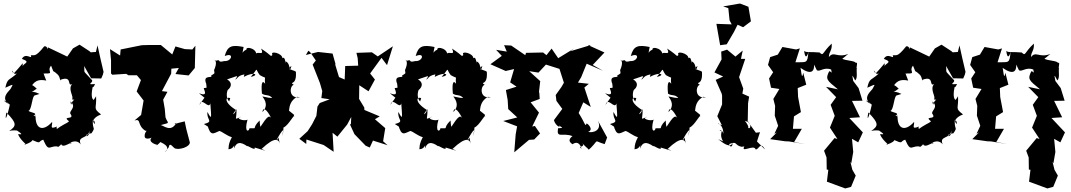

<svg xmlns="http://www.w3.org/2000/svg" viewBox="-20 -818 6020 1079"><path d="M562 -414C550 -463 539 -513 528 -563L519 -526L490 -524L482 -531L427 -567L390 -546L358 -500L249 -552C251 -520 249 -565 228 -557C177 -493 173 -511 153 -507C165 -478 124 -527 103 -487C163 -466 100 -462 108 -439C104 -472 124 -476 58 -406C35 -446 52 -390 76 -406C31 -364 22 -381 10 -325C60 -347 55 -348 39 -318C15 -291 -8 -268 25 -234L5 -250C0 -266 68 -192 38 -242C18 -147 5 -132 16 -186C75 -125 74 -111 32 -82C70 -93 115 -72 67 -91C119 -55 97 -65 81 -64C99 -20 145 -1 115 -5C142 -10 178 -33 154 -34C219 -5 189 -23 223 -33C257 46 255 -7 316 7C266 9 343 13 321 -31C316 37 381 -28 381 -11C357 -9 408 -43 434 -6C412 -57 474 -34 483 -84C482 -30 432 -61 494 -69C521 -109 497 -82 502 -150C476 -131 515 -160 513 -121C484 -145 533 -170 548 -175C500 -212 524 -204 520 -277L507 -257C512 -256 484 -252 501 -331C484 -353 500 -304 514 -346C455 -340 514 -355 494 -371C442 -429 457 -401 453 -447L492 -378L549 -377L558 -398ZM281 -414C272 -428 312 -395 310 -391C317 -384 319 -354 321 -370C390 -395 354 -328 386 -346C358 -317 399 -272 384 -260L420 -252C375 -279 384 -196 376 -248C416 -213 360 -193 378 -175C398 -142 326 -170 368 -136C351 -121 336 -122 288 -84C313 -75 292 -100 300 -107C255 -88 276 -113 273 -133C224 -78 176 -88 180 -174C172 -140 188 -181 159 -163C206 -184 151 -184 140 -195C159 -200 160 -281 176 -282L202 -290C148 -318 140 -283 185 -319C206 -298 147 -369 150 -326C161 -331 170 -381 240 -365C214 -429 231 -397 231 -405C290 -403 240 -417 267 -449Z M928 10C934 -27 956 19 967 17C986 24 1045 10 1047 -17L1027 -93L1018 -136C964 -124 947 -113 971 -128C941 -70 897 -115 883 -115C943 -131 922 -122 910 -159L906 -206L897 -258L921 -302L890 -306L942 -404L943 -432L985 -436L966 -402L1040 -394L1075 -436V-442L1078 -561L1061 -540L1019 -542L966 -557L948 -512L884 -565H815L777 -564L658 -540L655 -506L598 -542L604 -479V-405L611 -398L689 -403L702 -395H811L741 -405L772 -368L748 -304L787 -253L773 -172L736 -141C776 -153 748 -115 797 -83C814 -85 791 -78 793 -52C794 -29 835 -40 850 -57C795 -28 849 -6 862 -5C850 12 902 -36 877 -22C882 -17 948 3 906 38Z M1129 -269 1101 -229C1115 -276 1152 -200 1162 -237C1167 -164 1173 -136 1146 -189C1139 -143 1184 -136 1126 -121C1187 -79 1165 -102 1145 -118C1163 -48 1180 -69 1213 -82C1228 -79 1254 -55 1283 -47C1251 12 1276 23 1255 19C1300 29 1298 -29 1295 17C1308 -19 1329 -25 1371 5C1360 -9 1419 35 1411 11C1474 29 1487 36 1450 19C1527 -54 1548 -36 1555 -4C1534 -71 1560 -49 1533 -29C1570 -98 1583 -102 1564 -53C1573 -85 1572 -78 1573 -101C1603 -114 1634 -182 1635 -163C1621 -183 1655 -155 1604 -196C1607 -226 1614 -253 1649 -274L1666 -271C1597 -262 1609 -339 1631 -341C1600 -364 1648 -330 1643 -412C1646 -424 1580 -425 1618 -447C1600 -392 1619 -461 1585 -473C1584 -431 1588 -507 1567 -491C1567 -519 1495 -536 1511 -509C1497 -498 1515 -501 1447 -545C1473 -491 1408 -550 1416 -495C1440 -543 1359 -562 1365 -539C1338 -530 1340 -499 1349 -554C1284 -567 1258 -561 1243 -503C1298 -526 1282 -471 1241 -475C1196 -463 1226 -487 1195 -477C1163 -484 1214 -493 1183 -424C1187 -399 1187 -408 1166 -393C1181 -375 1116 -403 1139 -347C1140 -321 1148 -326 1125 -323C1126 -312 1152 -273 1098 -294ZM1489 -269 1455 -276C1454 -272 1498 -234 1455 -188C1458 -228 1492 -188 1512 -136C1496 -185 1481 -162 1440 -100C1452 -114 1442 -80 1439 -141C1389 -92 1436 -97 1382 -97C1380 -77 1350 -71 1371 -146C1353 -134 1296 -154 1335 -162C1289 -143 1312 -144 1309 -206C1301 -174 1274 -162 1306 -200C1232 -246 1250 -278 1274 -266L1268 -248C1244 -271 1258 -319 1264 -316C1239 -297 1311 -339 1256 -372C1305 -386 1327 -404 1302 -371C1318 -375 1309 -397 1375 -403C1384 -413 1365 -460 1350 -386C1414 -420 1437 -394 1389 -386C1437 -441 1410 -434 1440 -396C1486 -369 1463 -400 1470 -347C1459 -364 1445 -365 1452 -292C1473 -277 1491 -290 1510 -267Z M1917 -371 1885 -385 1862 -461 1867 -453 1849 -517 1767 -526 1699 -509 1713 -533 1723 -525 1755 -478 1737 -455 1778 -351 1791 -306 1786 -267 1833 -260 1777 -239 1764 -219 1758 -167 1734 -120 1709 -81 1662 -38 1701 -9 1702 -34 1799 -3 1855 35 1849 -72 1876 -50 1931 -118 1954 -161 1952 -121 1947 -118 1972 -64 2035 1 2058 11 2076 -28 2158 -2 2133 -24 2145 -98 2087 -148 2114 -164 2028 -200 2027 -214 1998 -262 1999 -339 2051 -305 2087 -371 2060 -405 2124 -493 2155 -452 2188 -558 2103 -501 2070 -524 1983 -521 1990 -492 1993 -449 1920 -447Z M2202 -269 2174 -229C2188 -276 2225 -200 2235 -237C2240 -164 2246 -136 2219 -189C2212 -143 2257 -136 2199 -121C2260 -79 2238 -102 2218 -118C2236 -48 2253 -69 2286 -82C2301 -79 2327 -55 2356 -47C2324 12 2349 23 2328 19C2373 29 2371 -29 2368 17C2381 -19 2402 -25 2444 5C2433 -9 2492 35 2484 11C2547 29 2560 36 2523 19C2600 -54 2621 -36 2628 -4C2607 -71 2633 -49 2606 -29C2643 -98 2656 -102 2637 -53C2646 -85 2645 -78 2646 -101C2676 -114 2707 -182 2708 -163C2694 -183 2728 -155 2677 -196C2680 -226 2687 -253 2722 -274L2739 -271C2670 -262 2682 -339 2704 -341C2673 -364 2721 -330 2716 -412C2719 -424 2653 -425 2691 -447C2673 -392 2692 -461 2658 -473C2657 -431 2661 -507 2640 -491C2640 -519 2568 -536 2584 -509C2570 -498 2588 -501 2520 -545C2546 -491 2481 -550 2489 -495C2513 -543 2432 -562 2438 -539C2411 -530 2413 -499 2422 -554C2357 -567 2331 -561 2316 -503C2371 -526 2355 -471 2314 -475C2269 -463 2299 -487 2268 -477C2236 -484 2287 -493 2256 -424C2260 -399 2260 -408 2239 -393C2254 -375 2189 -403 2212 -347C2213 -321 2221 -326 2198 -323C2199 -312 2225 -273 2171 -294ZM2562 -269 2528 -276C2527 -272 2571 -234 2528 -188C2531 -228 2565 -188 2585 -136C2569 -185 2554 -162 2513 -100C2525 -114 2515 -80 2512 -141C2462 -92 2509 -97 2455 -97C2453 -77 2423 -71 2444 -146C2426 -134 2369 -154 2408 -162C2362 -143 2385 -144 2382 -206C2374 -174 2347 -162 2379 -200C2305 -246 2323 -278 2347 -266L2341 -248C2317 -271 2331 -319 2337 -316C2312 -297 2384 -339 2329 -372C2378 -386 2400 -404 2375 -371C2391 -375 2382 -397 2448 -403C2457 -413 2438 -460 2423 -386C2487 -420 2510 -394 2462 -386C2510 -441 2483 -434 2513 -396C2559 -369 2536 -400 2543 -347C2532 -364 2518 -365 2525 -292C2546 -277 2564 -290 2583 -267Z M3274 9C3291 19 3281 32 3302 11C3348 -36 3314 -27 3378 -8L3392 -45L3340 -140C3366 -85 3311 -69 3285 -77C3320 -89 3281 -126 3276 -124C3269 -102 3270 -123 3232 -183L3258 -243L3300 -217L3264 -326L3289 -347L3228 -354L3246 -384L3277 -460L3369 -420L3311 -453L3377 -523L3284 -565H3301L3185 -530L3207 -546L3117 -491L3080 -545L3051 -508L3032 -523L2936 -521L2932 -508L2853 -562L2813 -564L2828 -528L2768 -538L2800 -504L2736 -457L2822 -419L2869 -430L2847 -355L2883 -331L2823 -312L2833 -256L2836 -205L2887 -158L2808 -138L2886 -108L2878 -63L2870 38C2898 15 2925 -9 2953 -32L2982 -34L3015 -68L2986 -110L2971 -107L3009 -185L2962 -243L3013 -262L3011 -294L3009 -302L3016 -362L2954 -418L3006 -410L3048 -455L3124 -431L3149 -353L3135 -329L3103 -284L3107 -251L3140 -206L3093 -143C3099 -115 3133 -93 3123 -115C3131 -99 3159 -100 3116 -97C3106 -37 3141 -75 3197 -53C3154 -20 3212 -3 3197 -7C3233 -33 3247 9 3247 18C3224 0 3280 11 3246 -19Z M3411 -269 3383 -229C3397 -276 3434 -200 3444 -237C3449 -164 3455 -136 3428 -189C3421 -143 3466 -136 3408 -121C3469 -79 3447 -102 3427 -118C3445 -48 3462 -69 3495 -82C3510 -79 3536 -55 3565 -47C3533 12 3558 23 3537 19C3582 29 3580 -29 3577 17C3590 -19 3611 -25 3653 5C3642 -9 3701 35 3693 11C3756 29 3769 36 3732 19C3809 -54 3830 -36 3837 -4C3816 -71 3842 -49 3815 -29C3852 -98 3865 -102 3846 -53C3855 -85 3854 -78 3855 -101C3885 -114 3916 -182 3917 -163C3903 -183 3937 -155 3886 -196C3889 -226 3896 -253 3931 -274L3948 -271C3879 -262 3891 -339 3913 -341C3882 -364 3930 -330 3925 -412C3928 -424 3862 -425 3900 -447C3882 -392 3901 -461 3867 -473C3866 -431 3870 -507 3849 -491C3849 -519 3777 -536 3793 -509C3779 -498 3797 -501 3729 -545C3755 -491 3690 -550 3698 -495C3722 -543 3641 -562 3647 -539C3620 -530 3622 -499 3631 -554C3566 -567 3540 -561 3525 -503C3580 -526 3564 -471 3523 -475C3478 -463 3508 -487 3477 -477C3445 -484 3496 -493 3465 -424C3469 -399 3469 -408 3448 -393C3463 -375 3398 -403 3421 -347C3422 -321 3430 -326 3407 -323C3408 -312 3434 -273 3380 -294ZM3771 -269 3737 -276C3736 -272 3780 -234 3737 -188C3740 -228 3774 -188 3794 -136C3778 -185 3763 -162 3722 -100C3734 -114 3724 -80 3721 -141C3671 -92 3718 -97 3664 -97C3662 -77 3632 -71 3653 -146C3635 -134 3578 -154 3617 -162C3571 -143 3594 -144 3591 -206C3583 -174 3556 -162 3588 -200C3514 -246 3532 -278 3556 -266L3550 -248C3526 -271 3540 -319 3546 -316C3521 -297 3593 -339 3538 -372C3587 -386 3609 -404 3584 -371C3600 -375 3591 -397 3657 -403C3666 -413 3647 -460 3632 -386C3696 -420 3719 -394 3671 -386C3719 -441 3692 -434 3722 -396C3768 -369 3745 -400 3752 -347C3741 -364 3727 -365 3734 -292C3755 -277 3773 -290 3792 -267Z M4163 5C4141 45 4218 -9 4226 21C4243 28 4252 -28 4279 22L4234 -23L4251 -75L4228 -72L4177 -143C4219 -100 4180 -85 4185 -108C4171 -141 4154 -144 4182 -133L4184 -238L4190 -275L4152 -292L4157 -320L4126 -405L4128 -368L4168 -487H4144L4154 -534L4113 -500L4066 -539L4033 -528L4035 -484L3995 -411L4044 -388L4002 -369L4036 -291L4038 -280V-231L4011 -165L4037 -114C3981 -133 4047 -133 4045 -66C4037 -102 4008 -80 4037 -84C4017 -23 4076 -11 4016 -36C4039 -18 4084 20 4098 -16C4094 27 4069 -8 4082 -10C4125 -26 4107 -1 4148 7ZM4073 -772 4080 -704 4092 -681 4006 -684 4027 -564 4064 -569 4105 -639 4125 -679 4156 -665 4200 -698 4186 -780 4139 -798 4131 -797 4044 -782Z M4570 -424C4585 -411 4611 -444 4651 -427C4657 -384 4665 -412 4640 -418C4618 -373 4625 -368 4689 -316L4622 -330L4679 -272L4648 -229L4671 -167L4644 -101C4658 -80 4672 -58 4686 -37L4670 -42L4611 29L4625 67L4626 135L4635 136L4627 203L4730 241L4763 232L4789 169L4770 136L4759 91L4764 100L4775 36L4768 -38L4803 -18L4829 -74L4753 -155L4813 -159L4768 -251L4827 -252L4805 -323L4775 -363C4771 -389 4763 -411 4786 -366C4801 -380 4792 -412 4795 -436C4790 -432 4804 -478 4790 -463C4788 -478 4729 -476 4712 -489C4712 -489 4704 -478 4747 -515C4685 -490 4665 -534 4638 -497C4639 -531 4657 -531 4654 -573C4599 -522 4609 -500 4586 -523C4534 -528 4510 -521 4499 -532C4506 -473 4522 -515 4523 -528C4518 -458 4513 -470 4450 -468L4475 -546L4454 -540L4377 -554L4351 -511L4308 -497L4296 -453L4325 -412L4302 -377L4313 -325L4360 -318L4326 -262L4336 -223L4334 -168L4353 -111L4332 -66L4346 -74L4308 -36L4414 -21L4391 -27L4506 -8L4443 -20L4486 -94H4436L4442 -164L4481 -188L4465 -273L4463 -323L4511 -342L4494 -409C4485 -357 4482 -434 4478 -437C4539 -394 4557 -417 4555 -455Z M5406 -414C5394 -463 5383 -513 5372 -563L5363 -526L5334 -524L5326 -531L5271 -567L5234 -546L5202 -500L5093 -552C5095 -520 5093 -565 5072 -557C5021 -493 5017 -511 4997 -507C5009 -478 4968 -527 4947 -487C5007 -466 4944 -462 4952 -439C4948 -472 4968 -476 4902 -406C4879 -446 4896 -390 4920 -406C4875 -364 4866 -381 4854 -325C4904 -347 4899 -348 4883 -318C4859 -291 4836 -268 4869 -234L4849 -250C4844 -266 4912 -192 4882 -242C4862 -147 4849 -132 4860 -186C4919 -125 4918 -111 4876 -82C4914 -93 4959 -72 4911 -91C4963 -55 4941 -65 4925 -64C4943 -20 4989 -1 4959 -5C4986 -10 5022 -33 4998 -34C5063 -5 5033 -23 5067 -33C5101 46 5099 -7 5160 7C5110 9 5187 13 5165 -31C5160 37 5225 -28 5225 -11C5201 -9 5252 -43 5278 -6C5256 -57 5318 -34 5327 -84C5326 -30 5276 -61 5338 -69C5365 -109 5341 -82 5346 -150C5320 -131 5359 -160 5357 -121C5328 -145 5377 -170 5392 -175C5344 -212 5368 -204 5364 -277L5351 -257C5356 -256 5328 -252 5345 -331C5328 -353 5344 -304 5358 -346C5299 -340 5358 -355 5338 -371C5286 -429 5301 -401 5297 -447L5336 -378L5393 -377L5402 -398ZM5125 -414C5116 -428 5156 -395 5154 -391C5161 -384 5163 -354 5165 -370C5234 -395 5198 -328 5230 -346C5202 -317 5243 -272 5228 -260L5264 -252C5219 -279 5228 -196 5220 -248C5260 -213 5204 -193 5222 -175C5242 -142 5170 -170 5212 -136C5195 -121 5180 -122 5132 -84C5157 -75 5136 -100 5144 -107C5099 -88 5120 -113 5117 -133C5068 -78 5020 -88 5024 -174C5016 -140 5032 -181 5003 -163C5050 -184 4995 -184 4984 -195C5003 -200 5004 -281 5020 -282L5046 -290C4992 -318 4984 -283 5029 -319C5050 -298 4991 -369 4994 -326C5005 -331 5014 -381 5084 -365C5058 -429 5075 -397 5075 -405C5134 -403 5084 -417 5111 -449Z M5706 -424C5721 -411 5747 -444 5787 -427C5793 -384 5801 -412 5776 -418C5754 -373 5761 -368 5825 -316L5758 -330L5815 -272L5784 -229L5807 -167L5780 -101C5794 -80 5808 -58 5822 -37L5806 -42L5747 29L5761 67L5762 135L5771 136L5763 203L5866 241L5899 232L5925 169L5906 136L5895 91L5900 100L5911 36L5904 -38L5939 -18L5965 -74L5889 -155L5949 -159L5904 -251L5963 -252L5941 -323L5911 -363C5907 -389 5899 -411 5922 -366C5937 -380 5928 -412 5931 -436C5926 -432 5940 -478 5926 -463C5924 -478 5865 -476 5848 -489C5848 -489 5840 -478 5883 -515C5821 -490 5801 -534 5774 -497C5775 -531 5793 -531 5790 -573C5735 -522 5745 -500 5722 -523C5670 -528 5646 -521 5635 -532C5642 -473 5658 -515 5659 -528C5654 -458 5649 -470 5586 -468L5611 -546L5590 -540L5513 -554L5487 -511L5444 -497L5432 -453L5461 -412L5438 -377L5449 -325L5496 -318L5462 -262L5472 -223L5470 -168L5489 -111L5468 -66L5482 -74L5444 -36L5550 -21L5527 -27L5642 -8L5579 -20L5622 -94H5572L5578 -164L5617 -188L5601 -273L5599 -323L5647 -342L5630 -409C5621 -357 5618 -434 5614 -437C5675 -394 5693 -417 5691 -455Z"/></svg>

Font: Asimov Aggro
Style: Medium
Weight: 500
Designer: Google
Version: Version 2.000980; 2014